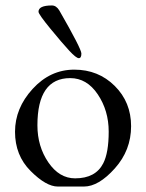

<svg xmlns="http://www.w3.org/2000/svg" viewBox="-20 -669 535 703"><path d="M197 -631Q278 -490 278 -473Q278 -456 268.5 -456Q259 -456 233.5 -483.5Q208 -511 164.5 -564Q121 -617 121 -626Q121 -649 170 -649Q186 -649 197 -631ZM237 -383Q117 -383 117 -210Q117 -133 157 -74.5Q197 -16 255 -16Q330 -16 358 -71Q378 -110 378 -187Q378 -264 338 -323.5Q298 -383 237 -383ZM92 -43Q35 -100 35 -186.5Q35 -273 99.5 -343.5Q164 -414 252 -414Q340 -414 400 -354.5Q460 -295 460 -207Q460 -119 400.5 -52.5Q341 14 287.5 14Q234 14 191.5 14Q149 14 92 -43Z"/></svg>

Font: EB Garamond
Style: Regular
Weight: 400
Version: Version 0.012